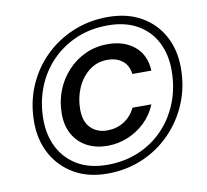

<svg xmlns="http://www.w3.org/2000/svg" viewBox="-79 -792 955 884"><g transform="rotate(-10 398.5 -350.0)"><path d="M355 5Q264 5 198.5 -33.5Q133 -72 97.5 -137.5Q62 -203 62 -287Q62 -375 93.5 -451Q125 -527 182 -584Q239 -641 315 -673Q391 -705 479 -705Q570 -705 635.5 -667.5Q701 -630 736 -565Q771 -500 771 -416Q771 -328 739.5 -252Q708 -176 651.5 -118Q595 -60 519 -27.5Q443 5 355 5ZM376 -121Q324 -121 282.5 -142.5Q241 -164 217.5 -205Q194 -246 194 -302Q194 -359 213.5 -409.5Q233 -460 269 -499Q305 -538 353 -560Q401 -582 458 -582Q533 -582 582 -542Q631 -502 635 -427H546Q541 -468 513.5 -489.5Q486 -511 444 -511Q394 -511 357 -481.5Q320 -452 300.5 -406Q281 -360 281 -308Q281 -250 311 -220.5Q341 -191 387 -191Q431 -191 465.5 -212.5Q500 -234 520 -274H608Q589 -227 553 -192.5Q517 -158 471.5 -139.5Q426 -121 376 -121ZM361 -35Q442 -35 509.5 -64Q577 -93 625.5 -144.5Q674 -196 700.5 -264.5Q727 -333 727 -413Q727 -487 697.5 -544.5Q668 -602 611 -634.5Q554 -667 473 -667Q391 -667 324 -638Q257 -609 208 -558Q159 -507 132.5 -438.5Q106 -370 106 -291Q106 -217 136 -159Q166 -101 223 -68Q280 -35 361 -35Z"/></g></svg>

Font: DM Sans Medium
Style: Italic
Weight: 500
Italic angle: -10°
Designer: Colophon Foundry, Jonny Pinhorn
Foundry: Colophon Foundry
Version: Version 4.004;gftools[0.9.30]